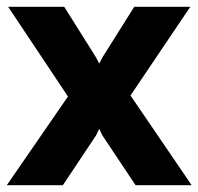

<svg xmlns="http://www.w3.org/2000/svg" viewBox="-21 -545 584 565"><path d="M168 -525H3L179 -261L-1 0H164L262 -147L271 -166L280 -147L378 0H543L363 -264L539 -525H374L281 -377L271 -358L261 -377Z"/></svg>

Font: FIGSv2-sans-serif ExtraBold
Style: Regular
Weight: 800
Designer: Matt McInerney, Pablo Impallari, Rodrigo Fuenzalida,Mirko Velimirovic
Foundry: Matt McInerney, Pablo Impallari, Rodrigo Fuenzalida
Version: Version 4.021;hotconv 1.0.109;makeotfexe 2.5.65596